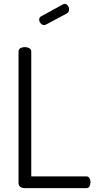

<svg xmlns="http://www.w3.org/2000/svg" viewBox="-20 -975 502 995"><path d="M106 0Q95 0 85.5 -6.5Q76 -13 76 -26V-707Q76 -720 86 -725.5Q96 -731 109 -731Q121 -731 131.5 -725.5Q142 -720 142 -707V-61H427Q439 -61 444 -51.5Q449 -42 449 -31Q449 -19 444 -9.5Q439 0 427 0ZM209 -845Q199 -845 191 -854Q183 -863 183 -873Q183 -886 194 -891L306 -952Q311 -955 314 -955Q325 -955 331.5 -946Q338 -937 338 -927Q338 -912 326 -905L219 -848Q217 -847 214 -846Q211 -845 209 -845Z"/></svg>

Font: Dosis ExtraLight
Style: Regular
Weight: 400
Version: Version 3.001; ttfautohint (v1.8.2)